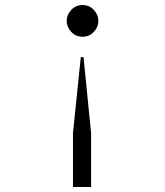

<svg xmlns="http://www.w3.org/2000/svg" viewBox="-20 -543 656 763"><path d="M270 200V-14L301 -316H312L342 -14V200ZM308 -397Q281 -397 263 -416.5Q245 -436 245 -460Q245 -484 263 -503.5Q281 -523 308 -523Q335 -523 353 -503.5Q371 -484 371 -460Q371 -436 353 -416.5Q335 -397 308 -397Z"/></svg>

Font: Overpass Mono Light
Style: Regular
Weight: 300
Monospace: yes
Designer: Delve Withrington, Dave Bailey
Foundry: Delve Fonts LLC
Version: Version 4.000